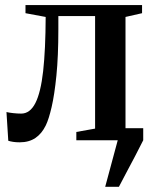

<svg xmlns="http://www.w3.org/2000/svg" viewBox="-20 -542 592 742"><path d="M386.5 180 435 0 421.5 -46.5H533.5V0Q518 31 501.5 62.5Q485 94 469 123.8Q453 153.5 439.5 180ZM56 8Q41.5 8 30.5 6.2Q19.5 4.5 12 2L5 -109Q15 -106.5 31 -104.8Q47 -103 62 -103Q96 -103 116.8 -143.8Q137.5 -184.5 146.8 -267.5Q156 -350.5 156.5 -476.5L78.5 -491V-522.5H529V-491L465 -476.5V-45L530.5 -32V0H275V-32L347.5 -45V-480H205.5V-428.5Q205.5 -324.5 198 -250Q190.5 -175.5 179.5 -128.2Q168.5 -81 157 -57.5Q141.5 -25.5 116.8 -8.8Q92 8 56 8Z"/></svg>

Font: Merriweather 96pt SemiBold
Style: Regular
Weight: 600
Version: Version 2.100